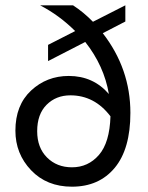

<svg xmlns="http://www.w3.org/2000/svg" viewBox="-20 -694 557 723"><path d="M251 -64Q312 -64 352.5 -110.5Q393 -157 396 -256Q336 -335 245 -335Q191 -335 155.5 -299.5Q120 -264 120 -200Q120 -138 157 -101Q194 -64 251 -64ZM452 -613 367 -569Q471 -435 471 -269Q471 -133 412 -62Q353 9 251 9Q156 9 97 -53Q38 -115 38 -202Q38 -298 97 -353Q156 -408 239 -408Q331 -408 390 -340Q372 -446 301 -536L161 -464V-525L263 -577Q204 -636 131 -674H255Q295 -648 330 -612L452 -674Z"/></svg>

Font: Hind
Style: Regular
Weight: 400
Designer: Manushi Parikh, Satya Rajpurohit
Foundry: Indian Type Foundry
Version: Version 2.000;PS 1.0;hotconv 1.0.79;makeotf.lib2.5.61930